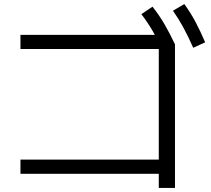

<svg xmlns="http://www.w3.org/2000/svg" viewBox="-20 -875 1040 948"><path d="M764 53V-17H81V-87H764V-633H81V-703H814L844 -656V53ZM785 -625Q758 -681 733 -723.5Q708 -766 678 -805L733 -842Q767 -799 793 -754Q819 -709 844 -656ZM934 -639Q909 -696 885.5 -739Q862 -782 834 -822L890 -855Q922 -811 946 -765.5Q970 -720 993 -666Z"/></svg>

Font: M PLUS 1 Code
Style: Regular
Weight: 400
Designer: Coji Morishita
Foundry: UNDERFOREST DESIGN
Version: Version 1.005